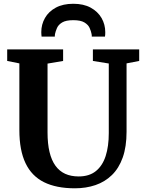

<svg xmlns="http://www.w3.org/2000/svg" viewBox="-20 -1010 783 1038"><path d="M384.9 8Q284.3 8 217.8 -25.1Q151.2 -58.2 118 -127.9Q84.7 -197.6 84.7 -306.6V-667.3L18.9 -680.5V-743H321.2V-680.5L237 -666.2V-293.9Q237 -233 247.8 -188.2Q258.5 -143.4 279.8 -114Q301.1 -84.6 332.5 -70.3Q363.9 -56.1 405.4 -56.1Q462.4 -56.1 498.3 -85Q534.2 -114 551.2 -166.4Q568.1 -218.9 568.1 -290V-666.7L482.2 -680.5V-743H732.5V-680.5L664.2 -667.3V-298Q664.2 -216.5 643.5 -158.4Q622.9 -100.4 585 -63.6Q547.2 -26.8 496.2 -9.4Q445.2 8 384.9 8ZM376.2 -989.6Q431.8 -989.6 470.3 -968.6Q508.8 -947.5 529 -912.6Q549.1 -877.6 549.1 -836Q549.1 -829.9 548.8 -823.9Q548.5 -817.9 547.5 -812.3H476.1Q476.1 -814.5 476.1 -818.3Q476.1 -822.1 475.1 -826Q472.2 -841.8 464.4 -859.1Q456.6 -876.4 436.4 -888.6Q416.1 -900.9 376.2 -900.9Q336.2 -900.9 316 -888.6Q295.9 -876.4 288.2 -858.9Q280.5 -841.4 277.3 -826Q276.8 -822.1 276.5 -818.3Q276.3 -814.5 276.3 -812.3H204.8Q204.2 -817.9 203.7 -824.1Q203.2 -830.3 203.2 -836.4Q203.2 -878 223.2 -912.9Q243.1 -947.9 281.9 -968.8Q320.6 -989.6 376.2 -989.6Z"/></svg>

Font: Merriweather Light
Style: Regular
Weight: 300
Version: Version 2.100